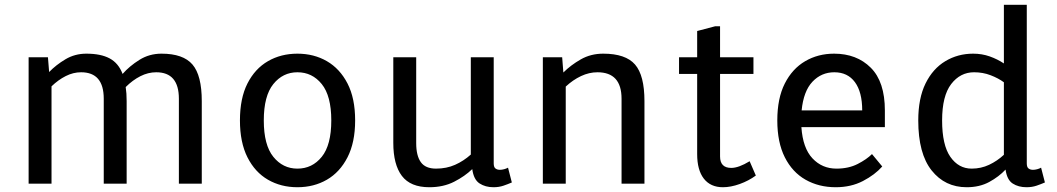

<svg xmlns="http://www.w3.org/2000/svg" viewBox="-20 -770 4431 805"><path d="M100 0V-530H181L186 -468Q215 -498 254.5 -521.5Q294 -545 342 -545Q403 -545 440 -525Q477 -505 494 -460Q523 -493 564.5 -519Q606 -545 657 -545Q748 -545 787 -499.5Q826 -454 826 -346V0H730V-356Q730 -467 635 -467Q601 -467 568.5 -450.5Q536 -434 507 -405Q509 -392 510 -377.5Q511 -363 511 -346V0H415V-356Q415 -467 320 -467Q287 -467 255.5 -451Q224 -435 196 -408V0Z M1227 15Q1158 15 1103.5 -16.5Q1049 -48 1017.5 -110.5Q986 -173 986 -265Q986 -358 1017.5 -420Q1049 -482 1103.5 -513.5Q1158 -545 1227 -545Q1296 -545 1350.5 -513.5Q1405 -482 1437 -420Q1469 -358 1469 -265Q1469 -173 1437 -110.5Q1405 -48 1350.5 -16.5Q1296 15 1227 15ZM1227 -63Q1289 -63 1329 -112.5Q1369 -162 1369 -265Q1369 -368 1329 -417.5Q1289 -467 1227 -467Q1166 -467 1126 -417.5Q1086 -368 1086 -265Q1086 -162 1126 -112.5Q1166 -63 1227 -63Z M1780 15Q1701 15 1665 -32.5Q1629 -80 1629 -171V-530H1725V-170Q1725 -117 1744.5 -90Q1764 -63 1808 -63Q1852 -63 1888 -79Q1924 -95 1954 -122V-530H2050V-85Q2050 -69 2057.5 -63.5Q2065 -58 2076 -58Q2084 -58 2093.5 -60.5Q2103 -63 2110 -67L2126 -5Q2110 2 2091 8.5Q2072 15 2049 15Q2015 15 1990.5 -1Q1966 -17 1960 -61Q1929 -31 1884 -8Q1839 15 1780 15Z M2256 0V-530H2337L2342 -466Q2373 -497 2415 -521Q2457 -545 2509 -545Q2603 -545 2642.5 -499.5Q2682 -454 2682 -346V0H2586V-356Q2586 -467 2485 -467Q2450 -467 2416 -451Q2382 -435 2352 -407V0Z M3011 15Q2959 15 2931 -21Q2903 -57 2903 -124V-460H2827V-530H2903V-640L2979 -660H2999V-530H3139V-460H2999V-114Q2999 -66 3046 -66Q3077 -66 3123 -94L3149 -34Q3119 -12 3081.5 1.5Q3044 15 3011 15Z M3484 15Q3413 15 3357.5 -16.5Q3302 -48 3270.5 -110.5Q3239 -173 3239 -265Q3239 -358 3270.5 -420Q3302 -482 3356 -513.5Q3410 -545 3477 -545Q3572 -545 3631 -486Q3690 -427 3690 -307V-237H3340Q3346 -149 3386.5 -106Q3427 -63 3487 -63Q3538 -63 3576 -82.5Q3614 -102 3636 -124L3679 -72Q3648 -37 3598 -11Q3548 15 3484 15ZM3341 -307H3595Q3595 -384 3564.5 -425.5Q3534 -467 3478 -467Q3424 -467 3386.5 -427.5Q3349 -388 3341 -307Z M4033 15Q3942 15 3886 -55.5Q3830 -126 3830 -265Q3830 -358 3860.5 -420Q3891 -482 3943.5 -513.5Q3996 -545 4060 -545Q4097 -545 4129.5 -533.5Q4162 -522 4189 -504V-750H4285V-85Q4285 -69 4292.5 -63.5Q4300 -58 4311 -58Q4319 -58 4328.5 -60.5Q4338 -63 4345 -67L4361 -5Q4345 2 4326 8.5Q4307 15 4284 15Q4250 15 4226 -0.5Q4202 -16 4196 -59Q4168 -29 4127.5 -7Q4087 15 4033 15ZM4054 -63Q4093 -63 4127 -79Q4161 -95 4189 -121V-425Q4166 -442 4133.5 -454.5Q4101 -467 4064 -467Q4006 -467 3968 -417.5Q3930 -368 3930 -265Q3930 -162 3964.5 -112.5Q3999 -63 4054 -63Z"/></svg>

Font: Orienta
Style: Regular
Weight: 400
Designer: Eduardo Rodriguez Tunni
Foundry: Eduardo Rodriguez Tunni
Version: Version 1.002; ttfautohint (v1.8.4.7-5d5b);gftools[0.9.23]